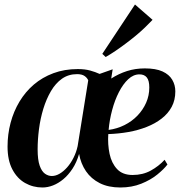

<svg xmlns="http://www.w3.org/2000/svg" viewBox="-20 -821 800 852"><path d="M480 -513.5 473.5 -472.5Q507 -494 544 -505.8Q581 -517.5 622.5 -517.5Q671.5 -517.5 701 -504Q730.5 -490.5 744.2 -467.2Q758 -444 758 -415.5Q758 -377 742 -347Q726 -317 697.2 -294.8Q668.5 -272.5 631 -257.8Q593.5 -243 550 -235.2Q506.5 -227.5 460.5 -226Q457.5 -180 466.2 -138.5Q475 -97 499.5 -70.8Q524 -44.5 568.5 -44.5Q613.5 -44.5 649 -64Q684.5 -83.5 710.5 -112L723 -91Q707.5 -70.5 678 -46.5Q648.5 -22.5 606.8 -5.8Q565 11 514 11Q461 11 422.8 -8.2Q384.5 -27.5 361.5 -61.2Q338.5 -95 331 -138Q320 -100 301.5 -72Q283 -44 261 -25.8Q239 -7.5 215.2 1.8Q191.5 11 168.5 11Q126.5 11 91.2 -9Q56 -29 34.8 -69.5Q13.5 -110 13.5 -170.5Q13.5 -225 27 -276Q40.5 -327 66.5 -370.2Q92.5 -413.5 130.2 -445.8Q168 -478 217 -496.2Q266 -514.5 325 -514.5Q357 -514.5 380.2 -508Q403.5 -501.5 422 -493ZM324.5 -172.5 371.5 -464.5Q367 -475.5 355.2 -483.8Q343.5 -492 322 -492Q284 -492 255.2 -471.8Q226.5 -451.5 206 -416.5Q185.5 -381.5 172.2 -338Q159 -294.5 153 -248Q147 -201.5 147 -158Q147 -112 156 -86.2Q165 -60.5 179.5 -50.2Q194 -40 210 -40Q227 -40 244.2 -50Q261.5 -60 277.8 -78.2Q294 -96.5 306.2 -120.8Q318.5 -145 324.5 -172.5ZM599 -491Q572 -491 549 -469.5Q526 -448 507.8 -412.5Q489.5 -377 477.8 -333.2Q466 -289.5 462 -244.5Q499.5 -249.5 532.5 -266Q565.5 -282.5 590 -308Q614.5 -333.5 628.5 -365.2Q642.5 -397 642.5 -433Q642.5 -463.5 631.5 -477.2Q620.5 -491 599 -491ZM434 -582 579 -801 657 -733Q642 -717 623.2 -699Q604.5 -681 582.8 -663Q561 -645 538 -627.8Q515 -610.5 492.5 -595.2Q470 -580 449 -568Z"/></svg>

Font: Merriweather 144pt SemiBold
Style: Italic
Weight: 600
Italic angle: -7.8°
Version: Version 2.101